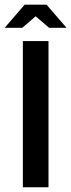

<svg xmlns="http://www.w3.org/2000/svg" viewBox="-60 -794 302 814"><path d="M36.9 -620H145.6V0H36.9ZM-40.2 -676.1 44.5 -774.3H137.3L222 -676.1H148.1L91.2 -724.9L34.4 -676.1Z"/></svg>

Font: Smooch Sans Thin
Style: Regular
Weight: 100
Designer: Robert E. Leuschke
Foundry: Robert E. Leuschke
Version: Version 1.010